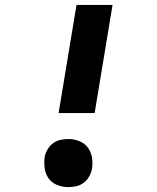

<svg xmlns="http://www.w3.org/2000/svg" viewBox="-20 -755 640 783"><path d="M219 -294 292 -735H439L366 -294ZM259 8Q235 8 213.5 -0.5Q192 -9 179 -26.5Q166 -44 162.5 -67Q159 -90 162 -114Q165 -130 173.5 -145Q182 -160 196 -170.5Q210 -181 226.5 -184.5Q243 -188 259 -188Q282 -188 303.5 -179.5Q325 -171 338 -153.5Q351 -136 355 -113Q359 -90 355 -66Q352 -50 343.5 -35Q335 -20 321 -9.5Q307 1 291 4.5Q275 8 259 8Z"/></svg>

Font: Iosevka Curly HvExObl
Style: Regular
Weight: 900
Width: 7
Italic angle: -9°
Monospace: yes
Designer: Belleve Invis
Foundry: Belleve Invis
Version: Version 11.1.0; ttfautohint (v1.8.3)